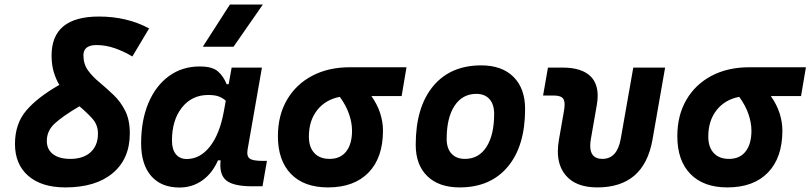

<svg xmlns="http://www.w3.org/2000/svg" viewBox="-20 -815 3567 845"><path d="M267.6 9.8Q163.1 9.8 104.5 -41Q45.9 -91.8 45.9 -181.6Q45.9 -270 95.5 -328.4Q145 -386.7 241.2 -441.4Q226.1 -466.3 216.6 -498Q207 -529.8 207 -570.8Q207 -742.2 415.5 -742.2Q539.1 -742.2 636.2 -689.9L562.5 -566.4Q526.9 -587.9 486.6 -602.3Q446.3 -616.7 404.3 -616.7Q347.2 -616.7 347.2 -571.3Q347.2 -532.7 367.7 -504.6Q388.2 -476.6 418.9 -451.7Q449.2 -426.3 479.7 -397.2Q510.3 -368.2 530.8 -327.9Q551.3 -287.6 551.3 -228Q551.3 -116.2 476.3 -53.2Q401.4 9.8 267.6 9.8ZM329.6 -347.2Q258.8 -305.7 222.4 -272.9Q186 -240.2 186 -194.8Q186 -157.7 213.1 -136.7Q240.2 -115.7 289.1 -115.7Q346.7 -115.7 378.9 -145.3Q411.1 -174.8 411.1 -227.1Q411.1 -265.6 386.7 -292.7Q362.3 -319.8 329.6 -347.2Z M986.3 -444.3 999.5 -517.6H1132.8L1069.3 -154.8Q1068.4 -148.4 1068.4 -142.6Q1068.4 -126.5 1077.6 -118.2Q1090.3 -106.9 1136.2 -106.9H1154.8L1135.3 4.9H1090.8Q1007.3 4.9 975.6 -21Q949.7 -42.5 949.7 -88.4Q949.7 -98.1 950.7 -109.4H939.5Q914.1 -51.8 870.1 -20.8Q826.2 10.3 770 10.3Q689.5 10.3 645.3 -40.5Q601.1 -91.3 601.1 -184.1Q601.1 -285.6 633.3 -361.8Q665.5 -438 723.6 -480.2Q781.7 -522.5 858.9 -522.5Q914.6 -522.5 939.2 -500.7Q963.9 -479 977.5 -444.3ZM896.5 -397Q824.7 -397 780.8 -341.8Q736.8 -286.6 736.8 -196.3Q736.8 -157.7 753.9 -136.5Q771 -115.2 801.8 -115.2Q860.8 -115.2 904.1 -170.4Q947.3 -225.6 965.3 -325.7L973.6 -371.6Q961.9 -382.8 944.3 -389.9Q926.8 -397 896.5 -397ZM872.6 -609.4 991.7 -794.9H1136.7L1007.8 -609.4Z M1423.3 9.8Q1318.4 9.8 1260.7 -49.3Q1203.1 -108.4 1203.1 -215.8Q1203.1 -307.1 1242.7 -375.2Q1282.2 -443.4 1353.5 -481.2Q1424.8 -519 1520 -519H1769L1747.6 -392.1H1614.7Q1640.6 -355.5 1653.1 -316.9Q1665.5 -278.3 1665.5 -240.2Q1665.5 -121.1 1602.1 -55.7Q1538.6 9.8 1423.3 9.8ZM1475.6 -388.7Q1413.1 -377 1376.2 -330.6Q1339.4 -284.2 1339.4 -213.9Q1339.4 -167.5 1363.3 -141.6Q1387.2 -115.7 1430.7 -115.7Q1478 -115.7 1503.7 -148.4Q1529.3 -181.2 1529.3 -240.2Q1529.3 -273.9 1516.4 -312.3Q1503.4 -350.6 1475.6 -388.7Z M2002.9 9.8Q1911.6 9.8 1860.6 -39.8Q1809.6 -89.4 1809.6 -177.7Q1809.6 -342.8 1885.7 -435.1Q1961.9 -527.3 2097.7 -527.3Q2189 -527.3 2240 -476.6Q2291 -425.8 2291 -335Q2291 -172.4 2214.8 -81.3Q2138.7 9.8 2002.9 9.8ZM2026.4 -115.7Q2086.9 -115.7 2120.8 -168.2Q2154.8 -220.7 2154.8 -314Q2154.8 -355.5 2134.3 -378.7Q2113.8 -401.9 2076.7 -401.9Q2015.1 -401.9 1980.5 -349.4Q1945.8 -296.9 1945.8 -203.6Q1945.8 -162.1 1967 -138.9Q1988.3 -115.7 2026.4 -115.7Z M2608.9 9.8Q2512.2 9.8 2467.8 -45.9Q2435.1 -86.4 2435.1 -148.9Q2435.1 -172.9 2439.9 -200.2L2461.9 -326.2Q2464.8 -342.3 2464.8 -354Q2464.8 -370.6 2459.5 -379.4Q2449.7 -394.5 2419.4 -394.5H2370.1L2391.6 -517.6H2455.1Q2543.9 -517.6 2582.5 -475.6Q2610.4 -444.8 2610.4 -393.6Q2610.4 -374 2606.4 -351.6L2580.6 -204.1Q2577.6 -187 2577.6 -173.3Q2577.6 -115.7 2630.9 -115.7Q2696.3 -115.7 2711.9 -204.1L2767.1 -517.6H2907.2L2851.6 -200.2Q2814.5 9.8 2608.9 9.8Z M3181.2 9.8Q3076.2 9.8 3018.6 -49.3Q2960.9 -108.4 2960.9 -215.8Q2960.9 -307.1 3000.5 -375.2Q3040 -443.4 3111.3 -481.2Q3182.6 -519 3277.8 -519H3526.9L3505.4 -392.1H3372.6Q3398.4 -355.5 3410.9 -316.9Q3423.3 -278.3 3423.3 -240.2Q3423.3 -121.1 3359.9 -55.7Q3296.4 9.8 3181.2 9.8ZM3233.4 -388.7Q3170.9 -377 3134 -330.6Q3097.2 -284.2 3097.2 -213.9Q3097.2 -167.5 3121.1 -141.6Q3145 -115.7 3188.5 -115.7Q3235.8 -115.7 3261.5 -148.4Q3287.1 -181.2 3287.1 -240.2Q3287.1 -273.9 3274.2 -312.3Q3261.2 -350.6 3233.4 -388.7Z"/></svg>

Font: CaskaydiaCove NF
Style: Bold Italic
Weight: 700
Italic angle: -10°
Designer: Aaron Bell
Foundry: Saja Typeworks
Version: Version 2111.001; VTT 6.35;Nerd Fonts 3.2.1